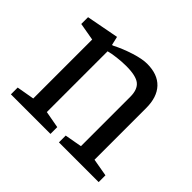

<svg xmlns="http://www.w3.org/2000/svg" viewBox="-122 -662 820 820"><g transform="rotate(45 288.0 -252.0)"><path d="M26 0V-41L106 -55V-411L26 -425V-466L173 -494L182 -455H186Q227 -476 271.5 -490Q316 -504 345 -504Q409 -504 442.5 -468.5Q476 -433 476 -367V-55L556 -41V0H316V-41L394 -55V-353Q394 -397 371 -415.5Q348 -434 289 -434Q264 -434 234.5 -430.5Q205 -427 188 -422V-55L265 -41V0Z"/></g></svg>

Font: Faustina
Style: Regular
Weight: 400
Designer: Alfonso Garcia
Foundry: http://www.omnibus-type.com
Version: Version 1.200